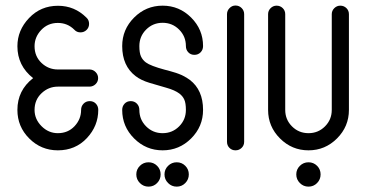

<svg xmlns="http://www.w3.org/2000/svg" viewBox="-20 -552 1345 705"><path d="M192.9 -530.8Q253.9 -530.8 297.4 -487.3Q307.1 -478.5 307.1 -464.4Q307.1 -451.2 297.9 -442.1Q288.6 -433.1 275.4 -433.1Q261.7 -433.1 252.9 -442.9Q228 -467.8 192.4 -467.8Q155.8 -467.8 131.3 -441.9Q106.9 -416 106.9 -382.3Q106.9 -345.2 132.3 -321Q157.7 -296.9 192.4 -296.9H309.6Q322.3 -296.4 331.3 -287.1Q340.3 -277.8 340.3 -265.1Q340.3 -252.4 331.3 -243.4Q322.3 -234.4 309.6 -233.9H192.4Q158.2 -233.9 132.6 -209.7Q106.9 -185.5 106.9 -148.4Q106.9 -114.3 132.6 -88.6Q158.2 -63 192.4 -63Q229.5 -63 253.7 -88.6Q277.8 -114.3 277.8 -148.4Q277.8 -162.1 286.9 -171.4Q295.9 -180.7 309.6 -180.7Q323.2 -180.7 332 -171.4Q340.8 -162.1 340.8 -148.4Q340.8 -89.4 298.8 -44.7Q256.8 0 192.4 0Q130.9 0 87.4 -43.5Q43.9 -86.9 43.9 -148.4Q43.9 -220.2 101.6 -265.1Q43.9 -310.5 43.9 -382.3Q43.9 -440.9 86.7 -485.8Q129.4 -530.8 192.9 -530.8Z M725.6 -382.8Q725.6 -369.1 716.6 -359.9Q707.5 -350.6 693.8 -350.6Q680.2 -350.6 671.4 -359.9Q662.6 -369.1 662.6 -382.8Q662.6 -418.5 637.7 -443.4Q612.8 -468.3 577.1 -468.3Q541.5 -468.3 516.6 -443.4Q491.7 -418.5 491.7 -382.8Q491.7 -357.9 497.6 -345Q503.4 -332 515.6 -322.8Q532.7 -310.1 585.4 -295.9Q587.4 -295.4 595.2 -293.5Q603 -291.5 605.7 -290.5Q608.4 -289.6 615.5 -287.6Q622.6 -285.6 626.2 -284.4Q629.9 -283.2 636.2 -280.8Q642.6 -278.3 647 -276.4Q651.4 -274.4 656.7 -271.5Q662.1 -268.6 667 -265.4Q671.9 -262.2 676.8 -258.8Q725.6 -221.7 725.6 -148.4Q725.6 -87.4 681.9 -43.7Q638.2 0 577.1 0Q516.1 0 472.4 -43.7Q428.7 -87.4 428.7 -148.4Q428.7 -162.1 437.5 -171.4Q446.3 -180.7 460 -180.7Q473.6 -180.7 482.7 -171.4Q491.7 -162.1 491.7 -148.4Q491.7 -112.8 516.6 -87.9Q541.5 -63 577.1 -63Q612.8 -63 637.7 -87.9Q662.6 -112.8 662.6 -148.4Q662.6 -173.3 656.7 -186.3Q650.9 -199.2 638.7 -208.5Q621.6 -221.2 591.1 -229.7Q560.5 -238.3 529.1 -247.8Q497.6 -257.3 478 -272.5Q428.7 -310.1 428.7 -382.8Q428.7 -443.8 472.4 -487.5Q516.1 -531.2 577.1 -531.2Q638.2 -531.2 681.9 -487.5Q725.6 -443.8 725.6 -382.8ZM493.7 56.9Q506.8 43.9 525.4 43.9Q543.9 43.9 556.9 56.9Q569.8 69.8 569.8 88.4Q569.8 106.9 556.9 120.1Q543.9 133.3 525.4 133.3Q506.8 133.3 493.7 120.1Q480.5 106.9 480.5 88.4Q480.5 69.8 493.7 56.9ZM597.2 56.9Q610.4 43.9 628.9 43.9Q647.5 43.9 660.4 56.9Q673.3 69.8 673.3 88.4Q673.3 106.9 660.4 120.1Q647.5 133.3 628.9 133.3Q610.4 133.3 597.2 120.1Q584 106.9 584 88.4Q584 69.8 597.2 56.9Z M813.5 -500Q813.5 -512.7 822.8 -522.2Q832 -531.7 844.7 -531.7Q857.9 -531.7 867.2 -522.5Q876.5 -513.2 876.5 -500V-31.2Q876.5 -18.1 867.2 -9Q857.9 0 844.7 0Q831.5 0 822.5 -9Q813.5 -18.1 813.5 -31.2Z M1198.2 -500Q1198.2 -512.7 1207.5 -522Q1216.8 -531.2 1229.5 -531.2Q1242.7 -531.2 1252 -522.2Q1261.2 -513.2 1261.2 -500V-148.4Q1261.2 -87.4 1217.5 -43.7Q1173.8 0 1112.8 0Q1051.8 0 1008.1 -43.7Q964.4 -87.4 964.4 -148.4V-500Q964.4 -512.7 973.6 -522Q982.9 -531.2 995.6 -531.2Q1008.8 -531.2 1018.1 -522.2Q1027.3 -513.2 1027.3 -500V-148.4Q1027.3 -112.8 1052.2 -87.9Q1077.1 -63 1112.8 -63Q1148.4 -63 1173.3 -87.9Q1198.2 -112.8 1198.2 -148.4ZM1081.1 56.9Q1094.2 43.9 1112.8 43.9Q1131.3 43.9 1144.3 56.9Q1157.2 69.8 1157.2 88.4Q1157.2 106.9 1144.3 120.1Q1131.3 133.3 1112.8 133.3Q1094.2 133.3 1081.1 120.1Q1067.9 106.9 1067.9 88.4Q1067.9 69.8 1081.1 56.9Z"/></svg>

Font: Fandogh
Style: Regular
Weight: 400
Designer: Amin Abedi
Version: Version 1.00